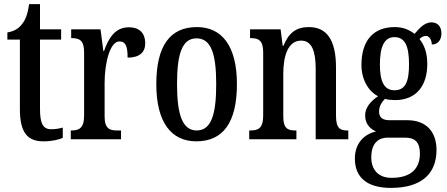

<svg xmlns="http://www.w3.org/2000/svg" viewBox="-20 -679 2178 936"><path d="M192 10C236 10 269 1 286 -7V-57C268 -52 251 -49 229 -49C190 -49 175 -77 175 -147V-486H278V-536H175V-659H122C114 -605 103 -581 87 -561C71 -540 49 -526 16 -521V-486H77V-146C77 -30 116 10 192 10Z M325 0H570V-43H550C516 -43 490 -51 490 -110V-276C490 -368 515 -477 562 -477C593 -477 602 -453 602 -398C660 -398 688 -424 688 -468C688 -515 662 -546 608 -546C543 -546 510 -496 487 -430H484L470 -536H327V-493H330C365 -493 390 -484 390 -425V-115C390 -52 363 -43 328 -43H325Z M937 10C1067 10 1135 -81 1135 -269C1135 -456 1061 -547 940 -547C809 -547 742 -456 742 -269C742 -81 816 10 937 10ZM939 -43C869 -43 843 -121 843 -269C843 -417 868 -492 938 -492C1009 -492 1034 -417 1034 -269C1034 -121 1010 -43 939 -43Z M1195 0H1425V-43H1420C1385 -43 1361 -51 1361 -110V-319C1361 -402 1382 -481 1448 -481C1501 -481 1519 -428 1519 -343V0H1678V-43H1674C1639 -43 1618 -52 1618 -115V-350C1618 -487 1571 -547 1486 -547C1426 -547 1388 -521 1362 -456H1358L1348 -536H1199V-493H1203C1238 -493 1263 -484 1263 -425V-115C1263 -52 1237 -43 1201 -43H1195Z M1886 237C2037 237 2108 166 2108 52C2108 -28 2066 -93 1965 -93H1879C1848 -93 1828 -104 1828 -135C1828 -164 1844 -185 1857 -197C1868 -193 1893 -191 1905 -191C2013 -191 2063 -265 2063 -367C2063 -427 2046 -462 2025 -489C2034 -497 2043 -504 2057 -504C2071 -504 2085 -486 2085 -462C2118 -462 2132 -488 2132 -517C2132 -546 2116 -570 2084 -570C2044 -570 2018 -532 2001 -514C1976 -533 1946 -547 1905 -547C1796 -547 1742 -477 1742 -362C1742 -293 1775 -234 1823 -210C1788 -186 1760 -156 1760 -116C1760 -72 1787 -50 1813 -38C1758 -26 1710 17 1710 94C1710 185 1768 237 1886 237ZM1903 -239C1853 -239 1832 -281 1832 -364C1832 -451 1853 -498 1903 -498C1955 -498 1974 -453 1974 -365C1974 -280 1956 -239 1903 -239ZM1889 188C1822 188 1790 146 1790 88C1790 13 1831 -8 1869 -8H1955C2002 -8 2027 13 2027 70C2027 136 1991 188 1889 188Z"/></svg>

Font: Noto Serif Georgian ExtraCondensed Medium
Style: Regular
Weight: 500
Width: 2
Designer: Monotype Design Team, Akaki Razmadze
Foundry: Google LLC
Version: Version 2.003